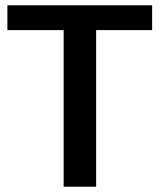

<svg xmlns="http://www.w3.org/2000/svg" viewBox="-20 -707 604 727"><path d="M221 0H344V-593H556V-687H8V-593H221Z"/></svg>

Font: Ronzino Medium
Style: Regular
Weight: 500
Designer: Nunzio Mazzaferro
Foundry: Collletttivo
Version: Version 1.000;Glyphs 3.3 (3337)